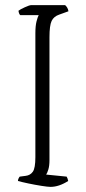

<svg xmlns="http://www.w3.org/2000/svg" viewBox="-20 -729 337 749"><path d="M177 0Q167 0 141.5 -4Q116 -8 90 -13.5Q64 -19 50 -23Q50 -28 52.5 -33Q55 -38 57 -40L80 -43Q98 -45 108 -59Q118 -73 118 -116V-599Q118 -628 122.5 -645.5Q127 -663 131 -670H59Q54 -674 52 -687Q58 -692 76.5 -700.5Q95 -709 102 -709H234Q238 -706 242 -699.5Q246 -693 247 -685L211 -672Q190 -665 181.5 -647.5Q173 -630 173 -584V-104Q173 -82 168.5 -67.5Q164 -53 160 -48L240 -40Q242 -37 243.5 -32.5Q245 -28 246 -23Q210 0 177 0Z"/></svg>

Font: Texturina 72pt Thin
Style: Regular
Weight: 100
Designer: Guillermo Torres Carreño
Foundry: Omnibus-Type
Version: Version 1.002; ttfautohint (v1.8.3)